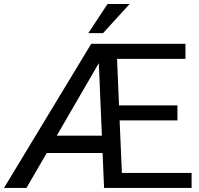

<svg xmlns="http://www.w3.org/2000/svg" viewBox="-27 -927 982 947"><path d="M918 -74.2V0H486.3L479 -172.4H203.6L103.5 0H-7.3L422.9 -710.9H887.7V-636.7H550.3L560.1 -407.2H848.1V-333H563L574.2 -74.2ZM252.9 -257.8H475.6L460.4 -615.7ZM408.7 -763.7 503.4 -907.2H612.3L481.4 -763.7Z"/></svg>

Font: Vazirmatn UI FD
Style: Regular
Weight: 400
Designer: Saber Rastikerdar
Foundry: Saber Rastikerdar
Version: Version 33.003